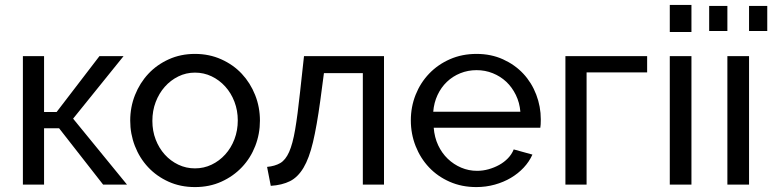

<svg xmlns="http://www.w3.org/2000/svg" viewBox="-20 -750 3137 780"><path d="M384 -522H482L277 -268L496 0H399L220 -229H159V0H73V-522H159V-295H210Z M772 10Q713 10 664.5 -12Q616 -34 581.5 -71Q547 -108 528 -157Q509 -206 509 -260Q509 -315 528.5 -364Q548 -413 582.5 -450Q617 -487 665.5 -509Q714 -531 772 -531Q830 -531 879 -509Q928 -487 962.5 -450Q997 -413 1016.5 -364Q1036 -315 1036 -260Q1036 -206 1017 -157Q998 -108 963 -71Q928 -34 879.5 -12Q831 10 772 10ZM599 -259Q599 -218 612.5 -183Q626 -148 649.5 -122Q673 -96 704.5 -81Q736 -66 772 -66Q808 -66 839.5 -81Q871 -96 895 -122.5Q919 -149 932.5 -184.5Q946 -220 946 -261Q946 -301 932.5 -336.5Q919 -372 895 -398.5Q871 -425 839.5 -440Q808 -455 772 -455Q736 -455 704.5 -439.5Q673 -424 649.5 -397.5Q626 -371 612.5 -335.5Q599 -300 599 -259Z M1065 -72Q1097 -75 1118.5 -87.5Q1140 -100 1154.5 -132.5Q1169 -165 1179 -223.5Q1189 -282 1199 -376L1215 -522H1540V0H1454V-453H1296L1281 -340Q1267 -238 1251.5 -172.5Q1236 -107 1213 -68.5Q1190 -30 1158 -14Q1126 2 1080 5Z M1915 10Q1856 10 1807 -11.5Q1758 -33 1723 -70Q1688 -107 1668.5 -156.5Q1649 -206 1649 -261Q1649 -316 1668.5 -365Q1688 -414 1723.5 -451Q1759 -488 1808 -509.5Q1857 -531 1916 -531Q1975 -531 2023.5 -509Q2072 -487 2106 -450.5Q2140 -414 2158.5 -365.5Q2177 -317 2177 -265Q2177 -254 2176.5 -245Q2176 -236 2175 -231H1742Q1745 -192 1760 -160Q1775 -128 1799 -105Q1823 -82 1853.5 -69Q1884 -56 1918 -56Q1942 -56 1965 -62.5Q1988 -69 2008 -80Q2028 -91 2043.5 -107Q2059 -123 2067 -143L2143 -122Q2130 -93 2107.5 -69Q2085 -45 2055.5 -27.5Q2026 -10 1990 0Q1954 10 1915 10ZM2094 -296Q2091 -333 2075.5 -364.5Q2060 -396 2036.5 -418Q2013 -440 1982 -452.5Q1951 -465 1916 -465Q1881 -465 1850 -452.5Q1819 -440 1795.5 -417.5Q1772 -395 1757.5 -364Q1743 -333 1740 -296Z M2609 -456H2363V0H2277V-522H2609Z M2701 0V-522H2789V0ZM2701 -620V-730H2789V-620Z M2861 -624V-726H2935V-624ZM3023 -624V-726H3097V-624ZM2935 0V-522H3023V0Z"/></svg>

Font: PTCRaleway Medium
Style: Regular
Weight: 500
Designer: Matt McInerney, Pablo Impallari, Rodrigo Fuenzalida
Foundry: Matt McInerney, Pablo Impallari, Rodrigo Fuenzalida
Version: Version 3.000g; ttfautohint (v1.5) -l 8 -r 28 -G 28 -x 14 -D